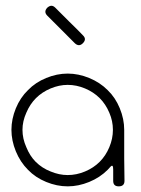

<svg xmlns="http://www.w3.org/2000/svg" viewBox="-20 -660 500 680"><path d="M273.4 -535.2Q288.1 -521.5 273.4 -506.8Q259.8 -493.2 245.1 -506.8Q231.4 -520.5 196.3 -555.7Q162.1 -589.8 147.5 -604.5Q133.8 -618.2 147.5 -632.8Q155.3 -639.6 162.1 -639.6Q168.9 -639.6 175.8 -632.8Q190.4 -618.2 224.6 -584Q259.8 -549.8 273.4 -535.2ZM361.3 -58.6Q334 -31.2 295.9 -15.6Q257.8 0 219.7 0Q181.6 0 143.6 -15.6Q105.5 -31.2 79.1 -58.6Q51.8 -85.9 36.1 -124Q20.5 -162.1 20.5 -200.2Q20.5 -238.3 36.1 -276.4Q51.8 -314.5 79.1 -340.8Q105.5 -368.2 143.6 -383.8Q181.6 -399.4 219.7 -399.4Q257.8 -399.4 295.9 -383.8Q334 -368.2 361.3 -340.8Q388.7 -314.5 404.3 -276.4Q419.9 -238.3 419.9 -200.2Q419.9 -160.2 419.9 -99.6Q420.9 -40 420.9 -19.5Q420.9 0 400.4 0Q380.9 0 380.9 -19.5Q380.9 -33.2 380.9 -40Q380.9 -45.9 380.9 -59.6Q380.9 -80.1 371.1 -69.3Q362.3 -59.6 361.3 -58.6ZM333 -312.5Q311.5 -334 281.2 -346.7Q251 -359.4 219.7 -359.4Q189.5 -359.4 159.2 -346.7Q128.9 -334 107.4 -312.5Q85.9 -291 73.2 -260.7Q59.6 -230.5 59.6 -200.2Q59.6 -168.9 73.2 -138.7Q85.9 -107.4 106.4 -86.9Q128.9 -64.5 159.2 -52.7Q189.5 -40 219.7 -40Q251 -40 281.2 -52.7Q311.5 -65.4 333 -86.9Q354.5 -108.4 367.2 -138.7Q379.9 -168.9 379.9 -200.2Q379.9 -231.4 367.2 -260.7Q354.5 -291 333 -312.5Z"/></svg>

Font: Demofont
Style: Regular
Weight: 400
Version: Version 1.0